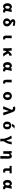

<svg xmlns="http://www.w3.org/2000/svg" viewBox="5972 -6825 1056 13040"><g transform="rotate(90 6500.0 -305.0)"><path d="M425.8 13.7Q321.3 13.7 259.3 -65.9Q197.3 -145.5 197.3 -282.2Q197.3 -418.9 271.5 -501Q345.7 -583 449.2 -583Q550.8 -583 603.5 -473.6H607.4L625 -569.3H800.8Q797.9 -554.7 787.6 -512.2Q777.3 -469.7 772.5 -448.7Q767.6 -427.7 759.3 -389.2Q751 -350.6 746.1 -326.7Q741.2 -302.7 736.3 -272.9Q731.4 -243.2 729 -220.7Q726.6 -198.2 726.6 -180.7Q726.6 -129.9 781.2 -129.9Q800.8 -129.9 818.4 -136.7L838.9 -5.9Q799.8 13.7 737.3 13.7Q674.8 13.7 638.7 -7.3Q602.5 -28.3 585.9 -78.1H581.1Q524.4 13.7 425.8 13.7ZM468.8 -131.8Q504.9 -131.8 534.2 -166Q563.5 -200.2 566.4 -248L573.2 -344.7Q537.1 -438.5 476.6 -438.5Q436.5 -438.5 407.7 -399.9Q378.9 -361.3 378.9 -285.2Q378.9 -131.8 468.8 -131.8Z M1502.9 -129.9Q1546.9 -129.9 1572.8 -160.6Q1598.6 -191.4 1598.6 -256.8Q1598.6 -334 1515.6 -400.4Q1398.4 -370.1 1398.4 -250Q1398.4 -193.4 1428.2 -161.6Q1458 -129.9 1502.9 -129.9ZM1747.1 -767.6 1709 -636.7Q1577.1 -681.6 1495.1 -681.6Q1448.2 -681.6 1448.2 -655.3Q1448.2 -644.5 1456.1 -632.8Q1463.9 -621.1 1481 -606.9Q1498 -592.8 1514.2 -581.5Q1530.3 -570.3 1559.6 -550.3Q1588.9 -530.3 1607.4 -516.6Q1692.4 -455.1 1731.9 -397.9Q1771.5 -340.8 1771.5 -255.9Q1771.5 -134.8 1697.8 -60.5Q1624 13.7 1497.1 13.7Q1383.8 13.7 1306.6 -57.6Q1229.5 -128.9 1229.5 -248Q1229.5 -330.1 1276.4 -388.2Q1323.2 -446.3 1399.4 -481.4Q1283.2 -569.3 1283.2 -671.9Q1283.2 -732.4 1337.4 -772.9Q1391.6 -813.5 1495.1 -813.5Q1609.4 -813.5 1747.1 -767.6Z M2566.4 13.7Q2472.7 13.7 2435.1 -37.1Q2397.5 -87.9 2397.5 -184.6V-569.3H2577.1Q2564.5 -229.5 2564.5 -177.7Q2564.5 -150.4 2576.2 -140.1Q2587.9 -129.9 2613.3 -129.9Q2633.8 -129.9 2648.4 -136.7L2668.9 -5.9Q2623 13.7 2566.4 13.7Z M3822.3 0 3622.1 12.7Q3550.8 -81.1 3483.4 -220.7L3481.4 -218.8Q3422.9 -160.2 3422.9 -35.2V0H3255.9V-391.6Q3255.9 -486.3 3241.2 -569.3H3418Q3428.7 -524.4 3428.7 -426.8V-331.1H3432.6Q3503.9 -439.5 3581.1 -505.4Q3658.2 -571.3 3752 -583L3764.6 -417Q3680.7 -399.4 3599.6 -331.1Q3644.5 -245.1 3706.1 -152.8Q3767.6 -60.5 3822.3 0Z M4425.8 13.7Q4321.3 13.7 4259.3 -65.9Q4197.3 -145.5 4197.3 -282.2Q4197.3 -418.9 4271.5 -501Q4345.7 -583 4449.2 -583Q4550.8 -583 4603.5 -473.6H4607.4L4625 -569.3H4800.8Q4797.9 -554.7 4787.6 -512.2Q4777.3 -469.7 4772.5 -448.7Q4767.6 -427.7 4759.3 -389.2Q4751 -350.6 4746.1 -326.7Q4741.2 -302.7 4736.3 -272.9Q4731.4 -243.2 4729 -220.7Q4726.6 -198.2 4726.6 -180.7Q4726.6 -129.9 4781.2 -129.9Q4800.8 -129.9 4818.4 -136.7L4838.9 -5.9Q4799.8 13.7 4737.3 13.7Q4674.8 13.7 4638.7 -7.3Q4602.5 -28.3 4585.9 -78.1H4581.1Q4524.4 13.7 4425.8 13.7ZM4468.8 -131.8Q4504.9 -131.8 4534.2 -166Q4563.5 -200.2 4566.4 -248L4573.2 -344.7Q4537.1 -438.5 4476.6 -438.5Q4436.5 -438.5 4407.7 -399.9Q4378.9 -361.3 4378.9 -285.2Q4378.9 -131.8 4468.8 -131.8Z M5566.4 13.7Q5472.7 13.7 5435.1 -37.1Q5397.5 -87.9 5397.5 -184.6V-569.3H5577.1Q5564.5 -229.5 5564.5 -177.7Q5564.5 -150.4 5576.2 -140.1Q5587.9 -129.9 5613.3 -129.9Q5633.8 -129.9 5648.4 -136.7L5668.9 -5.9Q5623 13.7 5566.4 13.7Z M6222.7 -284.2Q6222.7 -420.9 6304.7 -502Q6386.7 -583 6501 -583Q6615.2 -583 6696.8 -502Q6778.3 -420.9 6778.3 -284.2Q6778.3 -148.4 6696.8 -67.4Q6615.2 13.7 6501 13.7Q6386.7 13.7 6304.7 -67.4Q6222.7 -148.4 6222.7 -284.2ZM6501 -129.9Q6596.7 -129.9 6596.7 -284.2Q6596.7 -439.5 6501 -439.5Q6404.3 -439.5 6404.3 -284.2Q6404.3 -129.9 6501 -129.9Z M7386.7 12.7 7194.3 0 7438.5 -570.3 7435.5 -585Q7427.7 -622.1 7399.9 -643.1Q7372.1 -664.1 7336.9 -664.1Q7299.8 -664.1 7253.9 -644.5L7215.8 -789.1Q7281.2 -813.5 7357.4 -813.5Q7457 -813.5 7517.6 -757.3Q7578.1 -701.2 7615.2 -575.2L7816.4 0H7625L7519.5 -372.1H7514.6Z M8435.5 -146.5Q8457 -112.3 8502.4 -112.3Q8547.9 -112.3 8570.8 -146.5Q8593.8 -180.7 8593.8 -260.7Q8593.8 -340.8 8570.8 -375Q8547.9 -409.2 8502.4 -409.2Q8457 -409.2 8434.6 -375Q8412.1 -340.8 8412.1 -260.7Q8412.1 -180.7 8435.5 -146.5ZM8698.2 -60.5Q8627.9 11.7 8502.9 11.7Q8377.9 11.7 8308.1 -60.1Q8238.3 -131.8 8238.3 -261.2Q8238.3 -390.6 8308.1 -462.9Q8377.9 -535.2 8502.9 -535.2Q8627.9 -535.2 8697.8 -462.9Q8767.6 -390.6 8767.6 -261.2Q8767.6 -131.8 8698.2 -60.5ZM8706.1 -767.6 8538.1 -580.1H8385.7L8496.1 -767.6Z M9585 202.1H9400.4Q9409.2 141.6 9409.2 43.9Q9409.2 -63.5 9344.2 -240.2Q9279.3 -417 9188.5 -543.9L9371.1 -583Q9451.2 -456.1 9518.6 -201.2H9523.4Q9601.6 -360.4 9613.3 -569.3H9789.1Q9761.7 -411.1 9718.3 -294.9Q9674.8 -178.7 9570.3 -15.6Q9585 74.2 9585 202.1Z M10755.9 202.1H10576.2Q10588.9 -126 10588.9 -330.1Q10588.9 -387.7 10575.2 -409.2Q10561.5 -430.7 10525.4 -430.7Q10498 -430.7 10475.6 -412.1Q10453.1 -393.6 10425.8 -353.5V0H10249V-391.6Q10249 -480.5 10235.4 -569.3H10393.6L10405.3 -472.7H10410.2Q10452.1 -525.4 10493.7 -554.2Q10535.2 -583 10588.9 -583Q10755.9 -583 10755.9 -351.6Z M11575.2 13.7Q11411.1 13.7 11411.1 -186.5V-429.7H11246.1V-561.5L11331.1 -569.3H11753.9V-429.7H11585Q11578.1 -296.9 11578.1 -179.7Q11578.1 -129.9 11622.1 -129.9Q11652.3 -129.9 11686.5 -138.7L11710 -5.9Q11638.7 13.7 11575.2 13.7Z M12425.8 13.7Q12321.3 13.7 12259.3 -65.9Q12197.3 -145.5 12197.3 -282.2Q12197.3 -418.9 12271.5 -501Q12345.7 -583 12449.2 -583Q12550.8 -583 12603.5 -473.6H12607.4L12625 -569.3H12800.8Q12797.9 -554.7 12787.6 -512.2Q12777.3 -469.7 12772.5 -448.7Q12767.6 -427.7 12759.3 -389.2Q12751 -350.6 12746.1 -326.7Q12741.2 -302.7 12736.3 -272.9Q12731.4 -243.2 12729 -220.7Q12726.6 -198.2 12726.6 -180.7Q12726.6 -129.9 12781.2 -129.9Q12800.8 -129.9 12818.4 -136.7L12838.9 -5.9Q12799.8 13.7 12737.3 13.7Q12674.8 13.7 12638.7 -7.3Q12602.5 -28.3 12585.9 -78.1H12581.1Q12524.4 13.7 12425.8 13.7ZM12468.8 -131.8Q12504.9 -131.8 12534.2 -166Q12563.5 -200.2 12566.4 -248L12573.2 -344.7Q12537.1 -438.5 12476.6 -438.5Q12436.5 -438.5 12407.7 -399.9Q12378.9 -361.3 12378.9 -285.2Q12378.9 -131.8 12468.8 -131.8Z"/></g></svg>

Font: Gen Shin Gothic Monospace Heavy
Style: Bold
Weight: 800
Designer: [Source Han Sans]
Ryoko NISHIZUKA  (kana & ideographs); Paul D. Hunt (Latin, Greek & Cyrillic); Wenlong ZHANG  (bopomofo
Version: Version 1.002.20150607